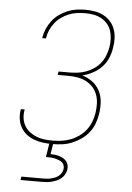

<svg xmlns="http://www.w3.org/2000/svg" viewBox="-62 -789 725 1055"><g transform="rotate(5 300.0 -261.5)"><path d="M249 8Q223 8 198 5Q173 2 149.5 -6.5Q126 -15 107 -29.5Q88 -44 75.5 -65Q63 -86 59 -111Q55 -136 59 -162Q60 -163 60 -164.5Q60 -166 60 -168H81Q81 -166 80.5 -165Q80 -164 80 -162Q76 -139 79.5 -117Q83 -95 94 -76.5Q105 -58 122.5 -45Q140 -32 160.5 -24Q181 -16 203.5 -13.5Q226 -11 249 -11Q273 -11 298 -14.5Q323 -18 347 -27Q371 -36 393 -51.5Q415 -67 431 -87.5Q447 -108 456.5 -132Q466 -156 470 -181Q474 -207 473.5 -232.5Q473 -258 465 -281.5Q457 -305 441 -323Q425 -341 403.5 -352.5Q382 -364 356.5 -368.5Q331 -373 305 -373H245L248 -392H309Q331 -392 354.5 -395Q378 -398 400.5 -406.5Q423 -415 443.5 -429Q464 -443 479 -462.5Q494 -482 502.5 -504.5Q511 -527 515 -550Q519 -573 518 -596.5Q517 -620 510 -641Q503 -662 488.5 -678.5Q474 -695 454.5 -705.5Q435 -716 412 -720Q389 -724 366 -724Q344 -724 321.5 -721Q299 -718 277.5 -709.5Q256 -701 236 -687Q216 -673 201 -654Q186 -635 176.5 -613.5Q167 -592 164 -570Q164 -570 163.5 -569Q163 -568 163 -567H143Q143 -568 143 -569Q143 -570 143 -571Q147 -595 157.5 -619Q168 -643 184 -664Q200 -685 222 -700.5Q244 -716 268 -726Q292 -736 316.5 -739.5Q341 -743 366 -743Q392 -743 418 -738.5Q444 -734 466 -722.5Q488 -711 504.5 -692.5Q521 -674 529.5 -650.5Q538 -627 539 -600.5Q540 -574 535 -547Q531 -519 519 -490.5Q507 -462 485.5 -440Q464 -418 436.5 -403.5Q409 -389 380 -382Q411 -373 436.5 -354Q462 -335 476.5 -307Q491 -279 493.5 -245.5Q496 -212 490 -178Q486 -151 476 -124.5Q466 -98 448 -75.5Q430 -53 406 -36.5Q382 -20 356 -9.5Q330 1 303 4.5Q276 8 249 8ZM92 220 95 201H210Q221 201 232.5 200.5Q244 200 255 197.5Q266 195 277 191Q288 187 297.5 180Q307 173 313.5 163Q320 153 322 142Q324 131 321 120.5Q318 110 310.5 103.5Q303 97 293 93Q283 89 273 86.5Q263 84 252 83Q241 82 230 82H220L233 0H254L244 64Q256 64 268.5 65.5Q281 67 292.5 70.5Q304 74 314.5 80Q325 86 332.5 95.5Q340 105 342.5 117Q345 129 343 142Q341 155 333.5 168Q326 181 314.5 190.5Q303 200 289.5 205.5Q276 211 262.5 214.5Q249 218 235 219Q221 220 207 220Z"/></g></svg>

Font: Iosevka SS04 Th Ex Obl
Style: Regular
Weight: 100
Width: 7
Italic angle: -9°
Monospace: yes
Designer: Belleve Invis
Foundry: Belleve Invis
Version: Version 19.0.0; ttfautohint (v1.8.4)